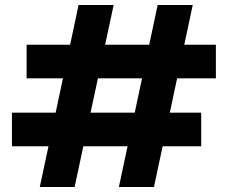

<svg xmlns="http://www.w3.org/2000/svg" viewBox="-20 -752 924 772"><path d="M458 0 614 -732H755L599 0ZM140 0 296 -732H437L280 0ZM28 -164V-299H789V-164ZM87 -437V-572H848V-437Z"/></svg>

Font: DM Sans 28pt Black
Style: Regular
Weight: 900
Version: Version 4.004;gftools[0.9.30]